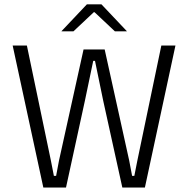

<svg xmlns="http://www.w3.org/2000/svg" viewBox="-20 -844 846 864"><path d="M175 0 37 -639H101L209 -121.5L222.5 -52.5H232.5L245.5 -121.5L356 -621.5H451L561.5 -121L574.5 -52.5H584.5L598 -121L706 -639H769.5L632 0H530.5L444.5 -390.5L407.5 -570H399.5L362 -390.5L277 0ZM371 -824.5H436.5L550.5 -704V-703H497L405.5 -789H402L310.5 -703H257V-704Z"/></svg>

Font: Anek Latin Light
Style: Regular
Weight: 300
Designer: Yesha Goshar
Foundry: Ek Type
Version: Version 1.003